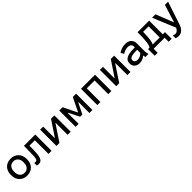

<svg xmlns="http://www.w3.org/2000/svg" viewBox="491 -2328 4325 4325"><g transform="rotate(-45 2654.0 -165.5)"><path d="M289 8H299C445 8 547 -97 547 -246V-274C547 -423 445 -528 299 -528H289C143 -528 41 -423 41 -274V-246C41 -97 143 8 289 8ZM290 -79C202 -79 144 -148 144 -248V-273C144 -374 203 -441 290 -441H298C385 -441 444 -374 444 -273V-248C444 -148 386 -79 298 -79Z M654 8C752 8 797 -52 800 -298L803 -435H974V0H1073V-520H712L709 -303C707 -115 693 -77 638 -77C628 -77 614 -79 603 -85V-1C618 5 634 8 654 8Z M1228 0H1323L1574 -377H1583V0H1681V-520H1575L1335 -160H1325V-520H1228Z M1837 0H1933V-344H1942L2070 -88H2141L2268 -345H2278V0H2374V-520H2269L2110 -195H2101L1942 -520H1837Z M2530 0H2629V-435H2878V0H2977V-520H2530Z M3132 0H3227L3478 -377H3487V0H3585V-520H3479L3239 -160H3229V-520H3132Z M3877 9C3941 9 4001 -16 4049 -62C4052 -40 4057 -15 4063 0H4160C4151 -28 4142 -64 4142 -96V-352C4142 -462 4069 -530 3947 -530H3940C3865 -530 3794 -504 3731 -462L3775 -387C3822 -422 3881 -441 3933 -441H3939C4008 -441 4046 -406 4046 -350V-321H4001C3802 -321 3706 -265 3706 -153V-145C3706 -52 3776 9 3877 9ZM3893 -78C3839 -78 3803 -107 3803 -152V-157C3803 -219 3866 -246 4014 -246H4046V-150C4009 -106 3954 -78 3893 -78Z M4230 128H4324V0H4675V128H4770V-84H4700V-520H4332C4332 -255 4313 -116 4273 -84H4230ZM4374 -84C4403 -111 4423 -225 4426 -437H4601V-84Z M4925 199C5027 199 5089 128 5123 25L5304 -520H5202L5073 -103H5066L4902 -520H4794L5018 22C4994 78 4954 110 4908 110C4886 110 4863 104 4840 93V180C4866 195 4901 199 4925 199Z"/></g></svg>

Font: Fixel Text Medium
Style: Regular
Weight: 500
Width: 4
Designer: AlfaBravo + MacPaw
Foundry: Kyrylo Tkachov, Marchela Mozhyna, Serhii Makarenko, Maria Weinstein, Zakhar Kryvoshyya
Version: Version 1.211